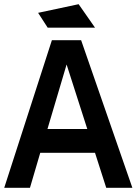

<svg xmlns="http://www.w3.org/2000/svg" viewBox="-25 -891 648 911"><path d="M-4.9 0 221.2 -700.2H359.9L603 0H479L425.8 -166H166L117.2 0ZM155.8 -830.1 348.1 -871.1 425.8 -759.8H201.2ZM200.2 -278.8H389.2L291 -585Z"/></svg>

Font: Cakra Normal
Style: Regular
Weight: 400
Designer: Lucia Kollert, Vojtech Kollert
Foundry: OoM Type
Version: Version 1.000;Glyphs 3.1.1 (3148)